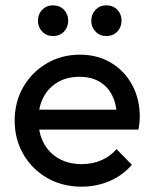

<svg xmlns="http://www.w3.org/2000/svg" viewBox="-20 -690 576 720"><path d="M285.8 10Q214.5 10 157.8 -22.2Q101 -54.5 68 -110.9Q35 -167.2 35 -237.8Q35 -308 67.4 -363.9Q99.8 -419.8 155.5 -452.4Q211.2 -485 279.8 -485Q345.5 -485 396 -454.9Q446.5 -424.8 475.4 -372Q504.2 -319.2 504.2 -251.5Q504.2 -241.5 503 -230Q501.8 -218.5 499 -204H98.2V-278.8H451.2L418.2 -250Q417.8 -297.8 401 -331.5Q384.2 -365.2 353.2 -383.6Q322.2 -402 278 -402Q231.5 -402 196.9 -381.9Q162.2 -361.8 143.1 -325.8Q124 -289.8 124 -240.5Q124 -190.8 144.1 -153.2Q164.2 -115.8 201 -95.1Q237.8 -74.5 286 -74.5Q325.8 -74.5 359.5 -88.8Q393.2 -103 416.8 -130.8L474.5 -72.2Q440.5 -32.2 391.1 -11.1Q341.8 10 285.8 10ZM178.8 -554.8Q154.5 -554.8 138.4 -571.5Q122.2 -588.2 122.2 -612.5Q122.2 -637 138.4 -653.5Q154.5 -670 178.8 -670Q204 -670 219.9 -653.5Q235.8 -637 235.8 -612.5Q235.8 -588.2 219.9 -571.5Q204 -554.8 178.8 -554.8ZM378.8 -554.8Q354.5 -554.8 338.4 -571.5Q322.2 -588.2 322.2 -612.5Q322.2 -637 338.4 -653.5Q354.5 -670 378.8 -670Q404 -670 419.9 -653.5Q435.8 -637 435.8 -612.5Q435.8 -588.2 419.9 -571.5Q404 -554.8 378.8 -554.8Z"/></svg>

Font: Outfit Thin
Style: Regular
Weight: 100
Designer: Rodrigo Fuenzalida
Foundry: fragTYPE
Version: Version 1.000